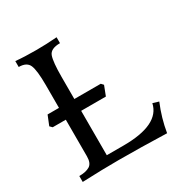

<svg xmlns="http://www.w3.org/2000/svg" viewBox="-159 -828 934 962"><g transform="rotate(-30 307.5 -346.5)"><path d="M535.6 0Q381.3 -4.9 256.8 -4.9Q165 -4.9 47.4 0V-34.2Q86.4 -34.2 108.2 -47.6Q129.9 -61 129.9 -100.6V-513.7Q129.9 -597.2 116.9 -628.2Q104 -659.2 57.6 -659.2V-693.4Q106.9 -688.5 177.2 -688.5Q234.9 -688.5 296.4 -693.4V-659.2Q241.7 -659.2 230.2 -627.2Q218.8 -595.2 218.8 -508.8V-55.7H315.4Q522.9 -55.7 546.9 -167.5L581.1 -157.2Q548.8 -80.6 535.6 0ZM361.8 -312.5H54.2L41.5 -325.2L64 -380.9H371.6L383.3 -368.2Z"/></g></svg>

Font: Almanac
Style: Regular
Weight: 400
Designer: Eden's Almanac
Version: Version 3.501;March 28, 2021;FontCreator 13.0.0.2683 64-bit